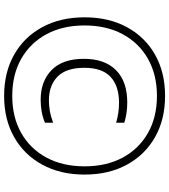

<svg xmlns="http://www.w3.org/2000/svg" viewBox="34 -824 802 909"><g transform="rotate(90 434.5 -370.0)"><path d="M434.5 11Q323 11 239.2 -36.5Q155.5 -84 109 -169.8Q62.5 -255.5 62.5 -370Q62.5 -484.5 109 -570.2Q155.5 -656 239.2 -703.5Q323 -751 434.5 -751Q546 -751 629.8 -703.5Q713.5 -656 760.2 -570.2Q807 -484.5 807 -370Q807 -255.5 760.2 -169.8Q713.5 -84 629.8 -36.5Q546 11 434.5 11ZM434.5 -27.5Q535 -27.5 610 -70Q685 -112.5 726.5 -189.5Q768 -266.5 768 -370Q768 -473.5 726.5 -550.5Q685 -627.5 610 -670Q535 -712.5 434.5 -712.5Q334 -712.5 259 -670Q184 -627.5 142.5 -550.5Q101 -473.5 101 -370Q101 -266.5 142.5 -189.5Q184 -112.5 259 -70Q334 -27.5 434.5 -27.5ZM452.5 -162Q365.5 -162 312.2 -213.8Q259 -265.5 259 -367Q259 -465 312.5 -518.5Q366 -572 465.5 -572Q516.5 -572 561.5 -558V-519.5Q538 -526 515.5 -529.5Q493 -533 467 -533Q387.5 -533 344.5 -493Q301.5 -453 301.5 -369Q301.5 -283 343.2 -242Q385 -201 456.5 -201Q478 -201 504.2 -205.2Q530.5 -209.5 561.5 -221V-182.5Q536 -171.5 509 -166.8Q482 -162 452.5 -162Z"/></g></svg>

Font: Encode Sans SemiExpanded SemiExpanded ExtraLight
Style: Regular
Weight: 200
Width: 6
Designer: Multiple Designers
Foundry: Impallari Type
Version: Version 3.000; ttfautohint (v1.8.3) -l 8 -r 50 -G 200 -x 14 